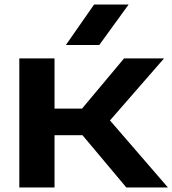

<svg xmlns="http://www.w3.org/2000/svg" viewBox="-20 -825 759 845"><path d="M220 0V-230H343L536 0H719L464 -295L702 -568H526L341 -347H220V-568H65V0ZM270 -627H417L546 -805H394Z"/></svg>

Font: Bounded Med
Style: Regular
Weight: 500
Designer: Vlad Churkin
Version: Version 3.0